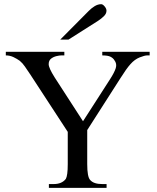

<svg xmlns="http://www.w3.org/2000/svg" viewBox="-20 -914 763 934"><path d="M708 -644.5H695.8Q684.1 -644.5 659.4 -634.8Q634.8 -625 614.3 -601.6Q604 -590.3 592 -573.2Q580.1 -556.2 564.9 -532.2L404.3 -281.2V-115.7Q404.3 -53.7 418.5 -38.6Q435.5 -18.6 477.5 -18.6H498.5V0H217.8V-18.6H240.7Q281.2 -18.6 300.3 -43.9Q304.7 -51.8 307.1 -69.1Q309.6 -86.4 309.6 -115.7V-272.5L128.9 -549.3Q112.8 -573.2 101.3 -590.1Q89.8 -606.9 76.2 -618.2Q63.5 -627.4 45.9 -636Q28.3 -644.5 8.3 -644.5V-662.1H293V-644.5H278.3Q269.5 -644.5 254.9 -641.1Q240.2 -637.7 228.5 -628.7Q216.8 -619.6 216.8 -601.6Q216.8 -583.5 246.1 -537.1L383.8 -324.2L515.1 -528.3Q536.6 -561.5 543.2 -582.8Q549.8 -604 536.1 -621.6Q530.3 -631.3 517.6 -637.9Q504.9 -644.5 477.5 -644.5V-662.1H708ZM498 -861.8Q498 -847.7 485.6 -835.4Q473.1 -823.2 457.5 -813L313 -721.2H272.9L411.6 -860.8Q424.3 -874 440.2 -883.8Q456.1 -893.6 472.2 -893.6Q480 -893.6 489 -882.8Q498 -872.1 498 -861.8Z"/></svg>

Font: BabelStone Roman
Style: Regular
Weight: 400
Designer: Walt Agee, Victor Gaultney, Peter Martin, Debbi Hosken, Becca Hirsbrunner (SIL); Andrew West (BabelStone)
Foundry: BabelStone
Version: Version 16.000